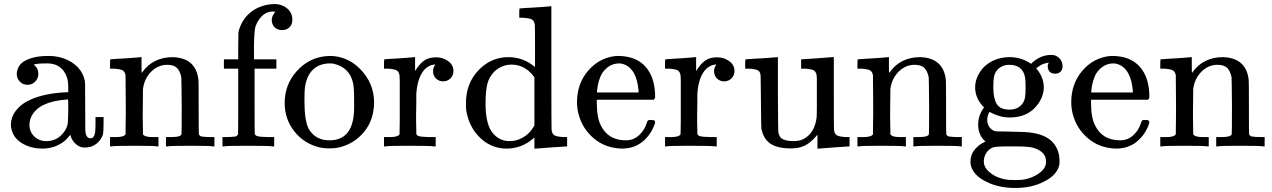

<svg xmlns="http://www.w3.org/2000/svg" viewBox="-20 -725 6298 951"><path d="M63 -359Q63 -373 71 -391Q84 -418 123 -433Q162 -448 218 -448Q284 -448 332.5 -418Q381 -388 396 -340Q401 -326 401.5 -308.5Q402 -291 402 -194Q402 -96 402.5 -79.5Q403 -63 408 -54Q414 -40 428 -40Q441 -40 447 -54Q453 -66 453 -109V-145H493V-106Q492 -66 490 -59Q481 -31 457 -12.5Q433 6 400 6Q375 6 355.5 -11.5Q336 -29 329 -54V-58Q326 -55 317 -44.5Q308 -34 304 -30Q255 11 190 11Q138 11 97 -11Q56 -33 42 -69Q34 -88 34 -107Q34 -154 73 -193Q96 -216 130 -231Q198 -262 304 -268H318V-290Q318 -324 312 -340Q302 -373 277 -392Q252 -411 215 -411Q148 -411 148 -403Q170 -388 170 -359Q170 -337 154.5 -321Q139 -305 116 -305Q93 -305 78 -321Q63 -337 63 -359ZM318 -175Q318 -233 317 -233Q314 -233 312 -232Q175 -223 137 -151Q126 -131 126 -106Q126 -72 150 -49Q174 -26 209 -26Q249 -26 277.5 -50Q306 -74 315 -109Q317 -116 318 -175Z M688 -60Q696 -46 735 -46H749H765V0H757Q744 -3 645 -3Q546 -3 533 0H525V-46H541H555Q594 -46 602 -60V-68Q602 -77 602 -91Q602 -105 602.5 -122.5Q603 -140 603 -161.5Q603 -183 603 -203Q603 -234 602.5 -269.5Q602 -305 602 -328V-351Q599 -370 587.5 -376.5Q576 -383 543 -385H525V-408Q525 -431 527 -431L537 -432Q547 -433 565.5 -434Q584 -435 602 -436Q619 -437 638 -438.5Q657 -440 667 -441Q677 -442 678 -442H681V-402Q681 -364 682 -364L683 -365Q737 -442 836 -442Q951 -438 963 -329Q964 -322 964 -190Q964 -62 965 -60Q969 -52 977 -49Q998 -46 1026 -46H1042V0H1034Q1021 -3 922 -3Q823 -3 810 0H802V-46H818H826Q879 -46 879 -62Q880 -64 880 -200Q879 -335 878 -343Q871 -375 855.5 -389.5Q840 -404 808 -404Q763 -404 729 -370Q694 -335 688 -282Q688 -281 688 -263.5Q688 -246 687.5 -219Q687 -192 687 -168Q687 -153 687 -136.5Q687 -120 687.5 -107Q688 -94 688 -83.5Q688 -73 688 -66Z M1329 0Q1311 -3 1202 -3Q1104 -3 1090 0H1082V-46H1098Q1126 -46 1147 -49Q1155 -52 1159 -60Q1160 -62 1160 -224V-385H1089V-431H1160V-497L1161 -564L1163 -574Q1179 -629 1220 -663Q1261 -697 1322 -704Q1323 -704 1331.5 -704.5Q1340 -705 1345 -705Q1380 -703 1404 -682Q1428 -661 1428 -627Q1428 -604 1414 -590Q1400 -576 1377 -576Q1354 -576 1340 -590Q1326 -604 1326 -627Q1326 -645 1344 -667H1340Q1331 -669 1318 -667Q1294 -663 1274.5 -642.5Q1255 -622 1245 -592Q1239 -572 1238 -497V-431H1349V-385H1241V-225Q1241 -63 1242 -61Q1246 -53 1254 -51Q1264 -47 1307 -46H1338V0Z M1390 -214Q1390 -305 1448 -370.5Q1506 -436 1587 -446Q1603 -448 1612 -448Q1699 -448 1763 -384Q1833 -314 1833 -215Q1833 -195 1828 -168Q1816 -105 1771.5 -58.5Q1727 -12 1664 4Q1641 10 1612 10Q1582 10 1559 4Q1484 -15 1437 -75.5Q1390 -136 1390 -214ZM1630 -410Q1625 -411 1614 -411Q1584 -411 1557 -399Q1501 -371 1490 -290Q1488 -272 1488 -226Q1488 -131 1507 -91Q1539 -30 1612 -30Q1734 -30 1734 -193V-225Q1734 -290 1729 -313Q1712 -392 1630 -410Z M1898 -46H1912Q1951 -46 1959 -60V-68Q1959 -77 1959.5 -91Q1960 -105 1960 -122.5Q1960 -140 1960 -161.5Q1960 -183 1960 -203Q1960 -234 1960 -269.5Q1960 -305 1960 -328L1959 -351Q1956 -370 1944.5 -376.5Q1933 -383 1900 -385H1882V-408Q1882 -431 1884 -431L1894 -432Q1904 -433 1922 -434Q1940 -435 1958 -436Q1974 -437 1993 -438.5Q2012 -440 2022 -441Q2032 -442 2033 -442H2036V-373Q2055 -405 2078 -423Q2101 -441 2139 -441Q2167 -441 2187 -430Q2226 -410 2226 -373Q2226 -351 2211 -336.5Q2196 -322 2175 -322Q2154 -322 2139.5 -336Q2125 -350 2125 -372Q2125 -389 2133 -400Q2135 -404 2135 -405Q2133 -407 2112 -401Q2096 -393 2088 -386Q2048 -348 2042 -260V-221Q2041 -182 2041 -154Q2041 -141 2041 -126.5Q2041 -112 2041.5 -101Q2042 -90 2042 -81Q2042 -72 2042 -66V-61Q2046 -53 2054 -51Q2064 -47 2107 -46H2138V0H2129Q2111 -3 2002 -3Q1904 -3 1890 0H1882V-46Z M2498 -442Q2572 -442 2630 -393V-495Q2630 -599 2629 -603Q2626 -622 2614.5 -628.5Q2603 -635 2570 -637H2552V-660Q2552 -683 2554 -683L2564 -684Q2574 -685 2593 -686Q2612 -687 2630 -688Q2647 -689 2667 -690.5Q2687 -692 2697 -693Q2707 -694 2708 -694H2711V-390Q2711 -84 2712 -81Q2715 -61 2726.5 -54.5Q2738 -48 2771 -46H2789V0Q2787 0 2712.5 5Q2638 10 2634 11H2627V-44L2619 -37Q2562 11 2489 11Q2419 11 2365 -36Q2303 -91 2289 -180Q2288 -188 2288 -215Q2288 -312 2350 -377Q2412 -442 2498 -442ZM2627 -342Q2582 -405 2514 -405Q2465 -405 2427 -369Q2402 -343 2393.5 -308Q2385 -273 2385 -211Q2385 -100 2427 -59Q2458 -26 2505 -26Q2540 -26 2572 -45Q2604 -64 2623 -97L2627 -103Z M3225 -245Q3225 -238 3218 -231H2936V-216Q2936 -142 2956 -104Q2992 -30 3080 -30Q3123 -30 3152 -62Q3172 -82 3183 -114Q3186 -125 3189 -128Q3192 -131 3205 -131Q3225 -131 3225 -121Q3225 -117 3222 -108Q3203 -56 3161.5 -22.5Q3120 11 3060 11Q3041 11 3016 6Q2959 -5 2914 -46Q2869 -87 2850 -145Q2838 -181 2838 -218Q2838 -310 2892 -373.5Q2946 -437 3025 -447Q3029 -448 3039 -448Q3130 -448 3177.5 -394.5Q3225 -341 3225 -245ZM3143 -275Q3134 -384 3069 -407Q3062 -410 3048 -411Q2996 -411 2963 -363Q2943 -331 2937 -274V-267H3143Z M3290 -46H3304Q3343 -46 3351 -60V-68Q3351 -77 3351.5 -91Q3352 -105 3352 -122.5Q3352 -140 3352 -161.5Q3352 -183 3352 -203Q3352 -234 3352 -269.5Q3352 -305 3352 -328L3351 -351Q3348 -370 3336.5 -376.5Q3325 -383 3292 -385H3274V-408Q3274 -431 3276 -431L3286 -432Q3296 -433 3314 -434Q3332 -435 3350 -436Q3366 -437 3385 -438.5Q3404 -440 3414 -441Q3424 -442 3425 -442H3428V-373Q3447 -405 3470 -423Q3493 -441 3531 -441Q3559 -441 3579 -430Q3618 -410 3618 -373Q3618 -351 3603 -336.5Q3588 -322 3567 -322Q3546 -322 3531.5 -336Q3517 -350 3517 -372Q3517 -389 3525 -400Q3527 -404 3527 -405Q3525 -407 3504 -401Q3488 -393 3480 -386Q3440 -348 3434 -260V-221Q3433 -182 3433 -154Q3433 -141 3433 -126.5Q3433 -112 3433.5 -101Q3434 -90 3434 -81Q3434 -72 3434 -66V-61Q3438 -53 3446 -51Q3456 -47 3499 -46H3530V0H3521Q3503 -3 3394 -3Q3296 -3 3282 0H3274V-46Z M3751 -436Q3768 -437 3788 -438.5Q3808 -440 3818.5 -441Q3829 -442 3830 -442H3833V-261Q3834 -77 3835 -71Q3839 -50 3850 -40Q3870 -26 3910 -26Q3938 -26 3957 -35Q4015 -63 4025 -144Q4025 -145 4025.5 -161Q4026 -177 4026 -201.5Q4026 -226 4026 -248Q4026 -270 4026 -294.5Q4026 -319 4026 -335L4025 -351Q4022 -370 4010.5 -376.5Q3999 -383 3966 -385H3948V-431Q3950 -431 4024.5 -436Q4099 -441 4103 -442H4110V-264Q4110 -84 4111 -81Q4114 -61 4125.5 -54.5Q4137 -48 4170 -46H4188V0Q4186 0 4113 5Q4040 10 4036 11H4029V-58Q3987 -7 3948 3Q3929 10 3895 10Q3831 10 3796 -13.5Q3761 -37 3751 -89Q3750 -96 3749 -226Q3748 -335 3747.5 -348Q3747 -361 3742 -369Q3732 -385 3682 -385H3671V-408Q3671 -431 3673 -431L3684 -432Q3694 -433 3713 -434Q3732 -435 3751 -436Z M4390 -60Q4398 -46 4437 -46H4451H4467V0H4459Q4446 -3 4347 -3Q4248 -3 4235 0H4227V-46H4243H4257Q4296 -46 4304 -60V-68Q4304 -77 4304 -91Q4304 -105 4304.5 -122.5Q4305 -140 4305 -161.5Q4305 -183 4305 -203Q4305 -234 4304.5 -269.5Q4304 -305 4304 -328V-351Q4301 -370 4289.5 -376.5Q4278 -383 4245 -385H4227V-408Q4227 -431 4229 -431L4239 -432Q4249 -433 4267.5 -434Q4286 -435 4304 -436Q4321 -437 4340 -438.5Q4359 -440 4369 -441Q4379 -442 4380 -442H4383V-402Q4383 -364 4384 -364L4385 -365Q4439 -442 4538 -442Q4653 -438 4665 -329Q4666 -322 4666 -190Q4666 -62 4667 -60Q4671 -52 4679 -49Q4700 -46 4728 -46H4744V0H4736Q4723 -3 4624 -3Q4525 -3 4512 0H4504V-46H4520H4528Q4581 -46 4581 -62Q4582 -64 4582 -200Q4581 -335 4580 -343Q4573 -375 4557.5 -389.5Q4542 -404 4510 -404Q4465 -404 4431 -370Q4396 -335 4390 -282Q4390 -281 4390 -263.5Q4390 -246 4389.5 -219Q4389 -192 4389 -168Q4389 -153 4389 -136.5Q4389 -120 4389.5 -107Q4390 -94 4390 -83.5Q4390 -73 4390 -66Z M5087 -409Q5131 -453 5187 -453Q5211 -453 5227 -437Q5243 -421 5243 -396Q5243 -380 5233 -370Q5223 -360 5207 -360Q5175 -360 5170 -390Q5168 -404 5173 -411Q5173 -412 5174 -414V-415Q5170 -414 5165 -413Q5141 -409 5121 -393Q5113 -388 5113 -386Q5115 -384 5117 -381Q5150 -340 5150 -292Q5150 -251 5123 -212Q5076 -143 4980 -143Q4932 -143 4881 -171Q4870 -151 4870 -133Q4870 -98 4896 -81Q4905 -75 4913.5 -74.5Q4922 -74 4985 -73Q5069 -72 5093 -67Q5154 -58 5189 -26Q5228 13 5228 72Q5228 90 5226 96Q5212 145 5150 175Q5091 206 5008 206Q4926 206 4865 175Q4803 145 4789 96Q4787 90 4787 75Q4787 34 4818 5Q4833 -10 4850 -18L4861 -24Q4825 -55 4825 -108Q4825 -154 4854 -193Q4810 -237 4810 -292Q4810 -334 4837 -373Q4858 -404 4896 -423Q4934 -442 4981 -442Q5032 -442 5076 -416ZM4900 -292Q4900 -238 4917 -210Q4934 -182 4980 -182Q5012 -182 5032 -198.5Q5052 -215 5057 -242Q5060 -258 5060 -292Q5060 -326 5057 -343Q5045 -404 4979 -404Q4950 -404 4929 -387.5Q4908 -371 4903 -343Q4900 -326 4900 -292ZM5133 23Q5111 8 5083.5 4Q5056 0 5005 0H4976Q4909 0 4896 6Q4876 15 4864.5 34Q4853 53 4853 74Q4853 85 4856 94Q4864 117 4892 136.5Q4920 156 4957 163Q4975 167 5008 167Q5040 167 5058 163Q5095 155 5123.5 135.5Q5152 116 5159 93Q5161 88 5161 75Q5161 41 5133 23Z M5673 -245Q5673 -238 5666 -231H5384V-216Q5384 -142 5404 -104Q5440 -30 5528 -30Q5571 -30 5600 -62Q5620 -82 5631 -114Q5634 -125 5637 -128Q5640 -131 5653 -131Q5673 -131 5673 -121Q5673 -117 5670 -108Q5651 -56 5609.5 -22.5Q5568 11 5508 11Q5489 11 5464 6Q5407 -5 5362 -46Q5317 -87 5298 -145Q5286 -181 5286 -218Q5286 -310 5340 -373.5Q5394 -437 5473 -447Q5477 -448 5487 -448Q5578 -448 5625.5 -394.5Q5673 -341 5673 -245ZM5591 -275Q5582 -384 5517 -407Q5510 -410 5496 -411Q5444 -411 5411 -363Q5391 -331 5385 -274V-267H5591Z M5890 -60Q5898 -46 5937 -46H5951H5967V0H5959Q5946 -3 5847 -3Q5748 -3 5735 0H5727V-46H5743H5757Q5796 -46 5804 -60V-68Q5804 -77 5804 -91Q5804 -105 5804.5 -122.5Q5805 -140 5805 -161.5Q5805 -183 5805 -203Q5805 -234 5804.5 -269.5Q5804 -305 5804 -328V-351Q5801 -370 5789.5 -376.5Q5778 -383 5745 -385H5727V-408Q5727 -431 5729 -431L5739 -432Q5749 -433 5767.5 -434Q5786 -435 5804 -436Q5821 -437 5840 -438.5Q5859 -440 5869 -441Q5879 -442 5880 -442H5883V-402Q5883 -364 5884 -364L5885 -365Q5939 -442 6038 -442Q6153 -438 6165 -329Q6166 -322 6166 -190Q6166 -62 6167 -60Q6171 -52 6179 -49Q6200 -46 6228 -46H6244V0H6236Q6223 -3 6124 -3Q6025 -3 6012 0H6004V-46H6020H6028Q6081 -46 6081 -62Q6082 -64 6082 -200Q6081 -335 6080 -343Q6073 -375 6057.5 -389.5Q6042 -404 6010 -404Q5965 -404 5931 -370Q5896 -335 5890 -282Q5890 -281 5890 -263.5Q5890 -246 5889.5 -219Q5889 -192 5889 -168Q5889 -153 5889 -136.5Q5889 -120 5889.5 -107Q5890 -94 5890 -83.5Q5890 -73 5890 -66Z"/></svg>

Font: KaTeX_Main
Style: Regular
Weight: 400
Version: Version 1.1; ttfautohint (v1.3)